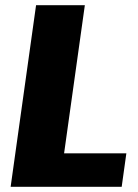

<svg xmlns="http://www.w3.org/2000/svg" viewBox="-20 -720 533 740"><path d="M185 -129H467L449 0H21L119 -700H307L213 -29Z"/></svg>

Font: Pathway Extreme SemiCondensed ExtraBold
Style: Italic
Weight: 800
Width: 4
Italic angle: -8°
Version: Version 1.001;gftools[0.9.26]